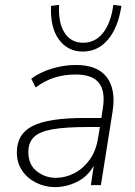

<svg xmlns="http://www.w3.org/2000/svg" viewBox="-20 -758 554 786"><path d="M205 8Q165 8 129 -9.5Q93 -27 71 -59Q49 -91 49 -134Q49 -210 114 -242.5Q179 -275 324 -275H395L401 -315Q412 -383 385.5 -418Q359 -453 289 -453Q243 -453 203.5 -440.5Q164 -428 126 -400L108 -436Q143 -462 192 -477Q241 -492 291 -492Q379 -492 417 -442Q455 -392 441 -302L393 0H352L364 -80Q339 -35 295 -13.5Q251 8 205 8ZM208 -30Q248 -30 284.5 -49Q321 -68 347 -104Q373 -140 381 -191L389 -238H340Q247 -238 194 -228.5Q141 -219 118.5 -196.5Q96 -174 96 -136Q96 -84 130.5 -57Q165 -30 208 -30ZM319 -547Q257 -547 221 -596.5Q185 -646 189 -734L222 -738Q218 -664 244.5 -623.5Q271 -583 320 -583Q370 -583 402 -623.5Q434 -664 444 -738L477 -734Q464 -646 422.5 -596.5Q381 -547 319 -547Z"/></svg>

Font: Nunito Sans ExtraLight
Style: Italic
Weight: 200
Italic angle: -9°
Designer: Vernon Adams
Foundry: Vernon Adams
Version: Version 3.006; ttfautohint (v1.8.3)